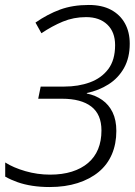

<svg xmlns="http://www.w3.org/2000/svg" viewBox="-20 -744 546 774"><path d="M180 10Q143 10 110.5 5Q78 0 51 -9.5Q24 -19 1 -32V-89Q34 -68 82.5 -54Q131 -40 182 -40Q231 -40 269.5 -52Q308 -64 335 -87Q362 -110 375.5 -143Q389 -176 389 -218Q389 -283 348 -314.5Q307 -346 230 -346H134L144 -395H239Q296 -395 342.5 -412Q389 -429 416.5 -465.5Q444 -502 444 -562Q444 -615 412.5 -645Q381 -675 327 -675Q277 -675 233.5 -657Q190 -639 147 -610L123 -653Q172 -687 222.5 -705.5Q273 -724 338 -724Q391 -724 427.5 -704.5Q464 -685 483.5 -650Q503 -615 503 -568Q503 -511 480 -470Q457 -429 417.5 -404Q378 -379 330 -369V-367Q365 -360 392 -341Q419 -322 434 -291Q449 -260 449 -216Q449 -164 431 -122Q413 -80 378 -51Q343 -22 293 -6Q243 10 180 10Z"/></svg>

Font: Noto Sans Display Light
Style: Italic
Weight: 300
Italic angle: -12°
Designer: Monotype Design Team
Foundry: Monotype Imaging Inc.
Version: Version 2.003